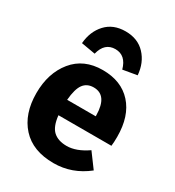

<svg xmlns="http://www.w3.org/2000/svg" viewBox="-192 -901 937 1030"><g transform="rotate(30 277.0 -386.0)"><path d="M455 -617 368 -602Q347 -679 282 -679Q216 -679 197 -602L110 -617Q116 -692 161 -740.5Q206 -789 282 -789Q358 -789 403.5 -740.5Q449 -692 455 -617ZM525 -276Q525 -243 522 -219H194Q201 -152 231 -125Q261 -98 314 -98Q373 -98 441 -145L506 -57Q413 17 299 17Q170 17 101 -59Q32 -135 32 -263Q32 -387 97.5 -467.5Q163 -548 280 -548Q395 -548 460 -476Q525 -404 525 -276ZM370 -314V-321Q368 -443 284 -443Q243 -443 221 -413.5Q199 -384 193 -314Z"/></g></svg>

Font: Fira Sans
Style: Bold
Weight: 700
Designer: bBox Type GmbH & Carrois Corporate GbR & Edenspiekermann AG
Foundry: bBox Type GmbH & Carrois Corporate GbR & Edenspiekermann AG
Version: Version 4.301;PS 004.301;hotconv 1.0.88;makeotf.lib2.5.64775